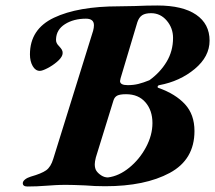

<svg xmlns="http://www.w3.org/2000/svg" viewBox="-20 -674 783 699"><path d="M63 -7Q63 -14 71 -20.5Q79 -27 92 -31Q131 -42 148 -54Q165 -66 174 -96L319 -562Q322 -573 322 -582Q322 -606 293 -606Q248 -606 216.5 -586Q185 -566 184 -531V-528Q184 -517 194 -507Q196 -505 201 -499Q206 -493 207.5 -487Q209 -481 207 -474Q203 -462 187 -448.5Q171 -435 152.5 -425.5Q134 -416 125 -416Q109 -416 99 -433.5Q89 -451 89 -476Q89 -568 176.5 -609.5Q264 -651 413 -651L470 -652Q516 -654 553 -654Q645 -654 694 -620.5Q743 -587 743 -526Q743 -468 689 -423Q635 -378 560 -364Q555 -363 554 -359Q553 -355 557 -354Q619 -332 653.5 -294.5Q688 -257 688 -197Q688 -93 598 -44.5Q508 4 363 4Q325 4 290 1Q244 -1 221 -1Q199 -1 181.5 0Q164 1 151 2Q114 5 80 5Q63 5 63 -7ZM524 -382Q563 -410 586.5 -449Q610 -488 610 -536Q610 -572 587 -599Q564 -626 530 -626Q509 -626 497.5 -618.5Q486 -611 480 -593L419 -389Q417 -381 417 -379Q417 -364 445 -364Q466 -364 484 -368.5Q502 -373 524 -382ZM535 -226Q535 -272 509.5 -301.5Q484 -331 439 -331Q417 -331 407 -326Q397 -321 393 -308L329 -101Q325 -85 325 -76Q325 -61 331 -52Q337 -43 348.5 -35.5Q360 -28 373 -28Q413 -33 450.5 -63.5Q488 -94 511.5 -138Q535 -182 535 -226Z"/></svg>

Font: EB Garamond
Style: Bold Italic
Weight: 700
Italic angle: -17.2°
Designer: Georg Duffner and Octavio Pardo
Foundry: Georg Duffner
Version: Version 1.000